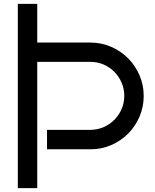

<svg xmlns="http://www.w3.org/2000/svg" viewBox="-20 -769 797 989"><path d="M720.2 -274.9Q720.2 -218.3 698.7 -168.2Q677.2 -118.2 640.1 -80.8Q603 -43.5 553.2 -21.7Q503.4 0 446.8 0H222.2V-100.1H446.8Q482.9 -100.6 514.4 -114.5Q545.9 -128.4 569.3 -152.1Q592.8 -175.8 606.4 -207.3Q620.1 -238.8 620.1 -274.9Q620.1 -311 606.4 -343Q592.8 -375 569.3 -398.7Q545.9 -422.4 514.4 -436.3Q482.9 -450.2 446.8 -450.2H171.9V200.2H71.8V-749H171.9V-549.8H446.8Q503.4 -549.3 553.2 -527.6Q603 -505.9 640.1 -468.5Q677.2 -431.2 698.7 -381.3Q720.2 -331.5 720.2 -274.9Z"/></svg>

Font: Bruno Ace
Style: Regular
Weight: 400
Designer: Astigmatic (AOETI)
Foundry: Astigmatic (AOETI)
Version: Version 1.000